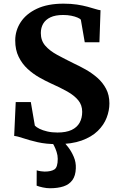

<svg xmlns="http://www.w3.org/2000/svg" viewBox="-20 -772 643 1043"><path d="M290.7 11Q230.6 11 184.4 0.4Q138.2 -10.3 106.3 -21.2Q74.3 -32.1 57 -33.6L65.4 -217.7H147.4L169.3 -89.6Q177.6 -80.8 194.8 -72.2Q212.1 -63.7 236.8 -57.9Q261.6 -52.1 292.1 -52.1Q339.1 -52.1 368.8 -66Q398.4 -80 412.5 -105.4Q426.5 -130.9 426.5 -164.7Q426.5 -201.5 404.9 -227.5Q383.4 -253.6 345 -275.2Q306.7 -296.7 255.5 -319.4Q226.1 -332.8 192.7 -351.8Q159.3 -370.8 129.6 -398.1Q100 -425.4 81.4 -463.3Q62.7 -501.1 62.7 -552.1Q62.7 -606.3 92.5 -651.8Q122.3 -697.3 180.7 -724.7Q239.1 -752.1 325.1 -752.1Q365.9 -752.1 398.1 -747.2Q430.3 -742.2 455 -735.5Q479.6 -728.9 497.3 -723.3Q515.1 -717.7 526.1 -716.4L520.1 -542.3H440.4L419.1 -665.2Q414.3 -670.9 400.6 -676.7Q386.9 -682.6 367 -686.6Q347.2 -690.6 323 -690.6Q280.7 -690.6 254 -677.9Q227.3 -665.2 214.5 -643.1Q201.8 -621 201.8 -592.4Q201.8 -551.6 225.9 -523.8Q250 -496.1 290.6 -474Q331.1 -452 379.5 -428.2Q411.4 -413.4 445.5 -394.3Q479.5 -375.1 508.8 -349.6Q538 -324 556.1 -289.8Q574.3 -255.6 574.3 -209.9Q574.3 -171.4 559.2 -132.2Q544.1 -93.1 511 -60.7Q477.9 -28.3 423.6 -8.6Q369.2 11 290.7 11ZM251 250.6Q233.1 250.6 212.6 246.2Q192.1 241.8 179 236.5L179.4 153.2Q189.9 156.7 202.9 158.4Q216 160.1 222.4 160.1Q257.2 160.1 275.4 148.5Q293.7 136.8 293.7 91Q293.7 72.1 287.5 53.3Q281.4 34.4 273.7 19.5Q266 4.7 260.8 -2.2L304.4 -6.4L324.2 -2.2Q335.1 7.3 351.5 28.9Q368 50.5 380.7 79.9Q393.4 109.4 391.9 142.7Q390.5 182.9 373.2 206.5Q356 230.2 325.2 240.4Q294.3 250.6 251 250.6Z"/></svg>

Font: Merriweather 7pt Light
Style: Regular
Weight: 300
Designer: Eben Sorkin
Foundry: Eben Sorkin
Version: Version 2.200;gftools[0.9.31]